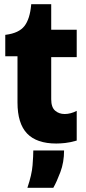

<svg xmlns="http://www.w3.org/2000/svg" viewBox="-20 -669 408 911"><path d="M247 12Q154 12 108.5 -35.5Q63 -83 63 -183V-402H5V-504H8Q70 -512 96 -545.5Q122 -579 128 -647V-649H223V-528H344V-398H223V-198Q223 -160 241.5 -144Q260 -128 287 -128Q301 -128 316 -132Q331 -136 344 -143V-2Q313 7 289 9.5Q265 12 247 12ZM110 222Q131 160 134.5 115Q138 70 138 45H284Q284 101 266.5 147.5Q249 194 233 222Z"/></svg>

Font: Bricolage Grotesque 96pt ExtraBold
Style: Regular
Weight: 800
Designer: Mathieu Triay
Foundry: Atelier Triay
Version: Version 1.001;gftools[0.9.33.dev8+g029e19f]